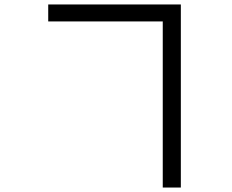

<svg xmlns="http://www.w3.org/2000/svg" viewBox="-20 -790 1040 860"><path d="M196 -694H709V50H790V-770H196Z"/></svg>

Font: Source Han Sans KR
Style: Regular
Weight: 400
Designer: Ryoko NISHIZUKA 西塚涼子 (kana, bopomofo & ideographs); Paul D. Hunt (Latin, Greek & Cyrillic); Sandoll Communications 산돌커뮤니
Foundry: Adobe
Version: Version 2.004;hotconv 1.0.118;makeotfexe 2.5.65603